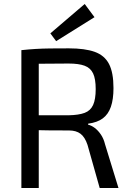

<svg xmlns="http://www.w3.org/2000/svg" viewBox="-20 -941 658 961"><path d="M325 -699Q405 -699 454 -681.5Q503 -664 525.5 -621Q548 -578 548 -500Q548 -444 535 -406.5Q522 -369 494.5 -348.5Q467 -328 421 -322V-317Q438 -313 454.5 -300.5Q471 -288 485 -267.5Q499 -247 506 -218L573 0H479L418 -216Q405 -255 383 -271.5Q361 -288 326 -288Q265 -288 220 -288.5Q175 -289 145 -290Q115 -291 97 -291L100 -364H323Q374 -365 403.5 -376Q433 -387 446 -415.5Q459 -444 459 -495Q459 -546 446 -573.5Q433 -601 403.5 -612Q374 -623 323 -623Q241 -623 181.5 -622Q122 -621 101 -621L87 -690Q125 -694 158 -696Q191 -698 230.5 -698.5Q270 -699 325 -699ZM174 -690V0H87V-690ZM404 -921 453 -855 261 -735 232 -774Z"/></svg>

Font: Exo 2
Style: Regular
Weight: 400
Designer: Natanael Gama
Foundry: Natanael Gama
Version: Version 2.010